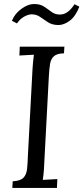

<svg xmlns="http://www.w3.org/2000/svg" viewBox="-20 -931 413 951"><path d="M299 -700 297 -667Q262 -666 247 -652.5Q232 -639 228 -614.5Q224 -590 222 -554L199 -119Q198 -92 196 -72.5Q194 -53 192 -40Q210 -41 228 -42Q246 -43 264 -44L262 0H41L43 -33Q81 -35 96 -50.5Q111 -66 114 -93.5Q117 -121 118 -156L141 -588Q142 -608 144 -626.5Q146 -645 148 -660Q130 -659 112 -658Q94 -657 76 -656L78 -700ZM64 -815 39 -828Q53 -863 85 -886.5Q117 -910 145 -911Q177 -912 197 -899Q217 -886 234 -873Q251 -860 273 -859Q296 -858 314.5 -871.5Q333 -885 349 -910L373 -898Q354 -849 325 -828Q296 -807 270 -807Q239 -807 218 -820.5Q197 -834 179 -847Q161 -860 137 -860Q120 -860 99.5 -848.5Q79 -837 64 -815Z"/></svg>

Font: Lora
Style: Italic
Weight: 400
Italic angle: -3°
Designer: Olga Karpushina, Alexei Vanyashin (Cyrillic)
Foundry: Cyreal
Version: Version 3.008